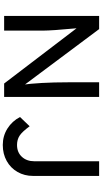

<svg xmlns="http://www.w3.org/2000/svg" viewBox="312 -1052 750 1415"><g transform="rotate(90 687.5 -345.0)"><path d="M98 -700H195L623 -127L607 -118L606 -127Q597 -190 592 -277.5Q587 -365 587 -470V-700H695V0H596L175 -552L186 -566Q186 -563 186.5 -561.5Q187 -560 187 -557Q198 -438 202 -377.5Q206 -317 206 -291V0H98ZM843 -117 911 -188Q952 -132 981 -113.5Q1010 -95 1049 -95Q1103 -95 1136 -130.5Q1169 -166 1169 -223V-700H1277V-213Q1277 -150 1248 -99Q1219 -48 1167 -19Q1115 10 1049 10Q982 10 927.5 -24.5Q873 -59 843 -117Z"/></g></svg>

Font: Easer Grotesk Variable
Style: Regular
Weight: 400
Designer: Boardeaser, Bonnie Shaver-Troup, Thomas Jockin
Foundry: Lexend
Version: Version 1.001;Glyphs 3.1.2 (3151)